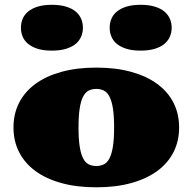

<svg xmlns="http://www.w3.org/2000/svg" viewBox="-20 -777 809 806"><path d="M440.4 -660.6Q440.4 -680.7 447.8 -698.2Q455.1 -715.8 470.9 -728.8Q486.8 -741.7 511.2 -749.3Q535.6 -756.8 570.3 -756.8Q604.5 -756.8 629.4 -749.3Q654.3 -741.7 669.9 -728.8Q685.5 -715.8 693.1 -698.2Q700.7 -680.7 700.7 -660.6Q700.7 -640.6 693.1 -623Q685.5 -605.5 669.9 -592.5Q654.3 -579.6 629.4 -572Q604.5 -564.5 570.3 -564.5Q535.6 -564.5 511.2 -572Q486.8 -579.6 470.9 -592.5Q455.1 -605.5 447.8 -623Q440.4 -640.6 440.4 -660.6ZM197.8 -564.5Q163.1 -564.5 138.7 -572Q114.3 -579.6 98.4 -592.5Q82.5 -605.5 75.2 -623Q67.9 -640.6 67.9 -660.6Q67.9 -680.7 75.2 -698.2Q82.5 -715.8 98.4 -728.8Q114.3 -741.7 138.7 -749.3Q163.1 -756.8 197.8 -756.8Q231.9 -756.8 256.8 -749.3Q281.7 -741.7 297.4 -728.8Q313 -715.8 320.6 -698.2Q328.1 -680.7 328.1 -660.6Q328.1 -640.6 320.6 -623Q313 -605.5 297.4 -592.5Q281.7 -579.6 256.8 -572Q231.9 -564.5 197.8 -564.5ZM36.6 -241.7Q36.6 -299.3 60.3 -345.7Q84 -392.1 128.7 -424.8Q173.3 -457.5 237.8 -475.3Q302.2 -493.2 384.3 -493.2Q466.3 -493.2 530.8 -475.3Q595.2 -457.5 639.9 -424.8Q684.6 -392.1 708.3 -345.7Q731.9 -299.3 731.9 -241.7Q731.9 -184.6 708.3 -138.2Q684.6 -91.8 639.9 -59.1Q595.2 -26.4 530.8 -8.5Q466.3 9.3 384.3 9.3Q302.2 9.3 237.8 -8.5Q173.3 -26.4 128.7 -59.1Q84 -91.8 60.3 -138.2Q36.6 -184.6 36.6 -241.7ZM384.3 -80.1Q402.3 -80.1 416.5 -87.4Q430.7 -94.7 439.9 -113Q449.2 -131.3 454.1 -162.6Q459 -193.8 459 -241.7Q459 -290 454.1 -321.3Q449.2 -352.5 439.9 -370.8Q430.7 -389.2 416.5 -396.5Q402.3 -403.8 384.3 -403.8Q365.7 -403.8 351.8 -396.5Q337.9 -389.2 328.6 -370.8Q319.3 -352.5 314.5 -321.3Q309.6 -290 309.6 -241.7Q309.6 -193.8 314.5 -162.6Q319.3 -131.3 328.6 -113Q337.9 -94.7 351.8 -87.4Q365.7 -80.1 384.3 -80.1Z"/></svg>

Font: Poller One
Style: Regular
Weight: 400
Designer: Yvonne Schttler
Foundry: Yvonne Schttler
Version: Version 1.002